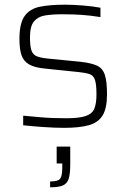

<svg xmlns="http://www.w3.org/2000/svg" viewBox="-20 -538 540 820"><path d="M254 8Q214 8 164 4.5Q114 1 79 -3V-44Q121 -40 150 -37.5Q179 -35 204.5 -34Q230 -33 264 -33Q320 -33 347.5 -43Q375 -53 383.5 -75.5Q392 -98 392 -135Q392 -178 385.5 -197Q379 -216 362.5 -221.5Q346 -227 318 -230L173 -245Q129 -249 105 -262.5Q81 -276 72 -302Q63 -328 63 -372Q63 -439 85.5 -470Q108 -501 151.5 -509.5Q195 -518 257 -518Q292 -518 335 -514.5Q378 -511 409 -505V-465Q366 -472 329 -474.5Q292 -477 244 -477Q203 -477 172.5 -472Q142 -467 125 -446.5Q108 -426 108 -378Q108 -340 114.5 -322Q121 -304 137.5 -297.5Q154 -291 183 -288L325 -274Q369 -269 393.5 -258Q418 -247 427.5 -219Q437 -191 437 -135Q437 -75 418 -44.5Q399 -14 358.5 -3Q318 8 254 8ZM194 262V237Q228 237 237 225Q246 213 246 177V160H222V88H280V165Q280 204 273.5 225Q267 246 248.5 254Q230 262 194 262Z"/></svg>

Font: Saira ExtraLight
Style: Regular
Weight: 200
Designer: Hector Gatti with collaboration of the Omnibus-Type team
Foundry: Omnibus-Type
Version: Version 1.100; ttfautohint (v1.8.3)